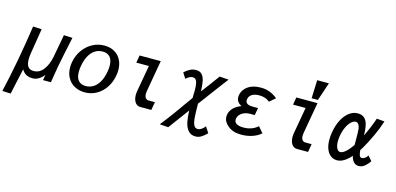

<svg xmlns="http://www.w3.org/2000/svg" viewBox="-105 -1348 4390 2130"><g transform="rotate(15 2090.0 -283.0)"><path d="M125 -554.5 224.5 -550 178.5 -266.5Q171.5 -223.5 171.5 -190.5Q171.5 -137 191.5 -108Q211.5 -79 257.5 -79Q324.5 -79 369 -137.8Q413.5 -196.5 431.5 -287.5L480 -550L579 -545.5Q564 -479.5 540 -362.5Q516 -245.5 506 -192L475.5 -8.5H385L396 -72.5Q371.5 -39 337.8 -18.5Q304 2 270.5 2Q224 2 193.8 -14Q163.5 -30 141.5 -67L77 228.5L-19.5 224Q63 -128.5 125 -554.5Z M638.5 -224.5Q638.5 -252 644 -284Q657.5 -361.5 700.8 -423.5Q744 -485.5 808 -520.5Q872 -555.5 945.5 -555.5Q1011 -555.5 1060.2 -528Q1109.5 -500.5 1136.5 -449.8Q1163.5 -399 1163.5 -332Q1163.5 -302 1157.5 -268Q1144 -190 1103.2 -128.5Q1062.5 -67 1001 -32Q939.5 3 866 3Q800 3 748.2 -25Q696.5 -53 667.5 -104.8Q638.5 -156.5 638.5 -224.5ZM1052 -283Q1058.5 -319 1058.5 -351Q1058.5 -418.5 1028.8 -452.5Q999 -486.5 944 -486.5Q896.5 -486.5 857.5 -462.2Q818.5 -438 791 -389.5Q763.5 -341 751 -270.5Q744.5 -233.5 744.5 -201.5Q744.5 -134.5 774 -101Q803.5 -67.5 858.5 -67.5Q905 -67.5 944.2 -91.5Q983.5 -115.5 1011.5 -163.8Q1039.5 -212 1052 -283Z M1421.5 -116.5Q1421.5 -138.5 1426 -163L1479 -464H1334.5L1349.5 -550H1592.5L1529 -188Q1526.5 -175 1526.5 -159Q1526.5 -127 1540 -110.2Q1553.5 -93.5 1573.5 -93.5H1647.5L1640.5 -54Q1638.5 -41.5 1636 -27.5Q1633.5 -13.5 1631.5 0H1505Q1480.5 0 1461.8 -14Q1443 -28 1432.2 -54.2Q1421.5 -80.5 1421.5 -116.5Z M2039 -103Q1962.5 -2 1862 136.5L1763 129.5Q1872 -7 2039 -246.5Q2039 -259 2040 -283Q2041 -319 2041 -335.5Q2041 -400 2029 -434.8Q2017 -469.5 1982 -469.5Q1947 -469.5 1905.5 -431L1865.5 -494Q1891.5 -519.5 1925 -538Q1958.5 -556.5 1997 -556.5Q2042 -556.5 2065.8 -530Q2089.5 -503.5 2098.5 -458Q2107.5 -412.5 2110 -341.5Q2184.5 -438.5 2249 -528L2268 -554L2372 -546.5L2291 -439Q2173.5 -283.5 2113.5 -201L2114 -161Q2115 -80.5 2118.8 -34.8Q2122.5 11 2136.8 41.2Q2151 71.5 2181.5 71.5Q2202.5 71.5 2224.2 57.2Q2246 43 2264.5 19L2308.5 86Q2278.5 117.5 2246.8 137.5Q2215 157.5 2179.5 157.5Q2124 157.5 2093.5 120Q2063 82.5 2052 26.2Q2041 -30 2039 -103Z M2509.5 -42Q2454.5 -87 2454.5 -145.5Q2454.5 -158.5 2456.5 -169Q2464.5 -212 2497.2 -245.2Q2530 -278.5 2587 -300.5Q2557.5 -314 2541.5 -336.2Q2525.5 -358.5 2525.5 -389Q2525.5 -399 2528 -413Q2534 -445 2552.8 -472Q2571.5 -499 2600.5 -518Q2656 -554 2742.5 -554Q2773.5 -554 2796 -549.8Q2818.5 -545.5 2840 -538Q2888.5 -521 2934.5 -483.5L2868 -426Q2820.5 -466.5 2747 -466.5Q2696.5 -466.5 2664.2 -446.8Q2632 -427 2626.5 -389Q2625.5 -382 2625.5 -378.5Q2625.5 -352 2646.5 -339.2Q2667.5 -326.5 2709.5 -326.5H2769.5L2754.5 -242H2695.5Q2664 -242 2635.2 -230.5Q2606.5 -219 2587.2 -198Q2568 -177 2563.5 -150Q2562.5 -142 2562.5 -138Q2562.5 -107.5 2590.2 -91.8Q2618 -76 2668.5 -76Q2766 -76 2832 -135L2889 -68Q2848 -31.5 2789 -12.2Q2730 7 2664.5 7Q2614.5 7 2577.5 -4.8Q2540.5 -16.5 2509.5 -42Z M3221.5 -116.5Q3221.5 -138.5 3226 -163L3279 -464H3134.5L3149.5 -550H3392.5L3329 -188Q3326.5 -175 3326.5 -159Q3326.5 -127 3340 -110.2Q3353.5 -93.5 3373.5 -93.5H3447.5L3440.5 -54Q3438.5 -41.5 3436 -27.5Q3433.5 -13.5 3431.5 0H3305Q3280.5 0 3261.8 -14Q3243 -28 3232.2 -54.2Q3221.5 -80.5 3221.5 -116.5ZM3458 -795 3387.5 -585.5H3315.5L3323.5 -795Z M3624 -194.5Q3624 -236.5 3632 -281.5Q3646.5 -365 3679.5 -427.2Q3712.5 -489.5 3758.2 -523Q3804 -556.5 3856 -556.5Q3908.5 -556.5 3937.8 -525Q3967 -493.5 3975 -436Q3982.5 -402.5 3983.5 -337.5Q4009 -390 4034.5 -452Q4060 -514 4073 -554L4162.5 -546Q4136 -462 4093 -369.5Q4050 -277 4006 -201.5L3985.5 -170Q3988.5 -129 3997 -109.2Q4005.5 -89.5 4025 -89.5Q4043 -89.5 4060 -102.5Q4077 -115.5 4090 -135.5L4136.5 -81.5Q4111.5 -45 4081 -19.8Q4050.5 5.5 4012.5 5.5Q3979 5.5 3956.2 -18Q3933.5 -41.5 3922 -86.5Q3840.5 6.5 3764.5 6.5Q3721.5 6.5 3689.8 -18.2Q3658 -43 3641 -88.2Q3624 -133.5 3624 -194.5ZM3720 -202Q3720 -152.5 3735.2 -121.8Q3750.5 -91 3775.5 -91Q3803 -91 3838.8 -123.2Q3874.5 -155.5 3910.5 -208.5Q3910 -228.5 3910 -277.5Q3910 -287 3909.5 -330.2Q3909 -373.5 3906.5 -393Q3903 -421.5 3890 -441Q3877 -460.5 3858 -460.5Q3832 -460.5 3805.5 -436.2Q3779 -412 3757.5 -367.2Q3736 -322.5 3725.5 -263Q3720 -229 3720 -202Z"/></g></svg>

Font: JuliaMono SemiBoldItalic
Style: Regular
Weight: 600
Italic angle: -9°
Monospace: yes
Designer: cormullion
Foundry: corm
Version: Version 0.049; ttfautohint (v1.8.4)